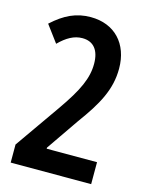

<svg xmlns="http://www.w3.org/2000/svg" viewBox="-111 -793 661 862"><g transform="rotate(15 220.0 -362.0)"><path d="M24 -84V0H398V-102H164V-107L268 -258C342 -359 385 -435 385 -533C385 -649 314 -724 203 -724C136 -724 83 -699 25 -646L83 -568C119 -604 153 -623 191 -623C243 -623 271 -588 271 -525C271 -459 244 -398 169 -291Z"/></g></svg>

Font: Noto Sans Devanagari ExtraCondensed SemiBold
Style: Regular
Weight: 600
Width: 2
Designer: Jelle Bosma - Monotype Design Team
Foundry: Monotype Imaging Inc.
Version: Version 2.004